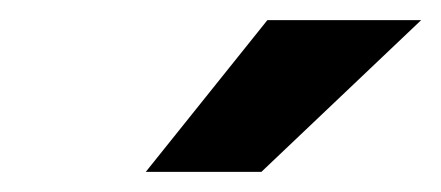

<svg xmlns="http://www.w3.org/2000/svg" viewBox="-20 -770 439 191"><path d="M125 -599H240L399 -750H246Z"/></svg>

Font: Asimov Pro
Style: BdObl
Weight: 700
Designer: Google
Version: Version 2.000980; 2014